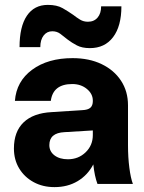

<svg xmlns="http://www.w3.org/2000/svg" viewBox="-20 -753 591 786"><path d="M176 -733Q213 -733 236.5 -719.5Q260 -706 280 -692Q294 -681 308 -672.5Q322 -664 340 -664Q365 -664 379.5 -681Q394 -698 394 -727H477Q477 -646 443 -601Q409 -556 348 -556Q316 -556 295 -567Q274 -578 257 -591Q241 -604 227 -614.5Q213 -625 194 -625Q172 -625 158.5 -607.5Q145 -590 145 -560H60Q60 -644 90 -688.5Q120 -733 176 -733ZM504 -158Q504 -109 509.5 -66.5Q515 -24 524 0H379Q367 -32 362 -80Q339 -36 298 -11.5Q257 13 203 13Q155 13 117.5 -7.5Q80 -28 58.5 -63.5Q37 -99 37 -145Q37 -214 76.5 -252Q116 -290 191 -294L316 -302Q340 -303 350 -312Q360 -321 360 -339V-341Q360 -369 335.5 -389Q311 -409 276 -409Q197 -409 188 -340H41Q47 -420 111.5 -467.5Q176 -515 277 -515Q345 -515 396 -490.5Q447 -466 475.5 -422.5Q504 -379 504 -322ZM182 -159Q182 -133 203 -117Q224 -101 258 -101Q301 -101 330.5 -129.5Q360 -158 360 -200V-219L244 -212Q182 -209 182 -159Z"/></svg>

Font: Overused Grotesk
Style: Bold
Weight: 700
Version: Version 0.003